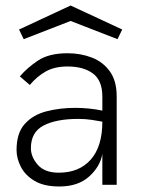

<svg xmlns="http://www.w3.org/2000/svg" viewBox="-20 -670 521 696"><path d="M195 6Q139 6 105 -14.5Q71 -35 55.5 -65.5Q40 -96 40 -126Q40 -188 70 -221Q100 -254 148.5 -266.5Q197 -279 253 -279Q303 -279 351 -269V-320Q351 -378 317 -403.5Q283 -429 225 -429Q178 -429 146 -411Q114 -393 88 -362L52 -393Q77 -423 117 -450Q157 -477 225 -477Q272 -477 312.5 -461.5Q353 -446 378 -411.5Q403 -377 403 -321V0H351V-112Q343 -66 303 -30Q263 6 195 6ZM193 -44Q267 -44 309 -91.5Q351 -139 351 -229Q336 -232 312.5 -235.5Q289 -239 264 -239Q184 -239 138 -215Q92 -191 92 -133Q92 -101 117 -72.5Q142 -44 193 -44ZM236 -650 423 -563 406 -528 236 -594 66 -528 49 -563Z"/></svg>

Font: Lil Grotesk Light
Style: Regular
Weight: 300
Designer: Bastien Sozeau
Foundry: NBR — Bastien Sozeau
Version: Version 3.003; ttfautohint (v1.8.4.7-5d5b);gftools[0.9.33]